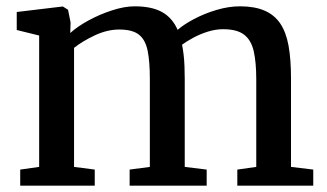

<svg xmlns="http://www.w3.org/2000/svg" viewBox="-20 -588 1035 608"><path d="M44 0V-51L104 -59.5V-475.5L33 -493V-550L179 -567.5L195.5 -557L203.5 -517L202.5 -483.5Q225 -504 260.2 -523.2Q295.5 -542.5 334.8 -555.2Q374 -568 406.5 -568Q460 -568 492.8 -550Q525.5 -532 542.5 -493.5Q562 -510.5 594.5 -527.8Q627 -545 665.5 -556.5Q704 -568 740 -568Q786 -568 817.5 -554.5Q849 -541 867.5 -513.5Q886 -486 893.8 -443Q901.5 -400 901.5 -340V-59.5L972 -51V0H731.5V-51L791.5 -59.5V-336.5Q791.5 -390.5 783.5 -425.8Q775.5 -461 753 -478.2Q730.5 -495.5 686.5 -495.5Q663 -495.5 638.8 -488Q614.5 -480.5 593 -469Q571.5 -457.5 556.5 -446.5Q559.5 -431.5 561.5 -414.5Q563.5 -397.5 564.2 -378.5Q565 -359.5 565 -338.5V-59.5L634.5 -51V0H390.5V-51L454.5 -59.5V-339Q454.5 -393 447.5 -427.5Q440.5 -462 420 -478.2Q399.5 -494.5 357.5 -494.5Q319.5 -494.5 280.2 -476Q241 -457.5 214.5 -436.5V-59.5L280 -51V0Z"/></svg>

Font: Merriweather Medium
Style: Regular
Weight: 500
Version: Version 2.100